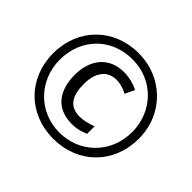

<svg xmlns="http://www.w3.org/2000/svg" viewBox="-166 -939 1164 1164"><g transform="rotate(45 416.0 -357.0)"><path d="M416 10C629 10 783 -144 783 -357C783 -570 619 -724 416 -724C203 -724 49 -570 49 -357C49 -144 203 10 416 10ZM416 -43C235 -43 105 -184 105 -357C105 -540 235 -671 416 -671C597 -671 726 -530 726 -357C726 -174 587 -43 416 -43ZM431 -133C478 -133 508 -143 540 -157V-221C507 -208 466 -198 435 -198C347 -198 312 -255 312 -357C312 -455 357 -515 436 -515C464 -515 496 -506 529 -489L558 -550C521 -569 476 -580 435 -580C305 -580 234 -487 234 -357C234 -222 299 -133 431 -133Z"/></g></svg>

Font: Noto Sans Bhaiksuki
Style: Regular
Weight: 400
Designer: Monotype Design Team
Foundry: Monotype Imaging Inc.
Version: Version 2.002